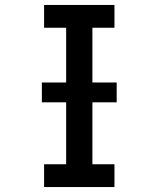

<svg xmlns="http://www.w3.org/2000/svg" viewBox="-20 -755 640 775"><path d="M158 0V-92H247V-643H158V-735H442V-643H353V-92H442V0ZM451 -342H149V-422H451Z"/></svg>

Font: Zed Mono Semibold Extended
Style: Regular
Weight: 600
Width: 7
Monospace: yes
Designer: Belleve Invis
Foundry: Belleve Invis
Version: Version 1.0.0; ttfautohint (v1.8.4)